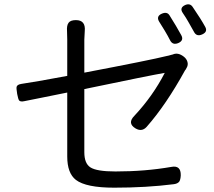

<svg xmlns="http://www.w3.org/2000/svg" viewBox="-20 -839 992 888"><path d="M508 29Q378 29 331 -7Q291 -38 291 -115V-263V-411Q248 -402 172 -387Q113 -375 92 -371Q74 -367 68 -375Q64 -381 60 -402Q59 -405 59 -407V-408Q55 -431 57 -438Q60 -448 79 -451Q136 -459 291 -488V-656Q291 -682 290 -695Q288 -721 297 -733.5Q306 -746 331 -746Q377 -746 372 -695Q370 -669 370 -656V-503Q675 -561 751 -580Q758 -581 771 -585Q776 -586 779 -587Q803 -598 830 -577Q843 -567 847 -552.5Q851 -538 843 -525Q841 -522 838 -516L836 -514Q748 -354 658 -252Q636 -228 607 -245Q567 -269 602 -304Q687 -395 742 -502Q677 -491 370 -427V-135Q370 -83 398 -65Q427 -46 514 -46Q651 -46 772 -67Q817 -76 816 -28Q815 -8 809 1Q801 11 783 13Q657 29 508 29ZM767 -652Q757 -672 742 -697Q727 -722 716 -739Q701 -764 729 -776Q753 -786 764 -768Q795 -719 818 -677Q832 -652 805 -640Q779 -629 767 -652ZM877 -692Q864 -716 851 -738Q841 -756 826 -778Q808 -803 837 -816Q859 -825 871 -807Q910 -750 929 -715Q942 -692 915.5 -680Q889 -668 877 -692Z"/></svg>

Font: GenSenRounded JP R
Style: Regular
Weight: 400
Version: Version 1.501;PS 1;hotconv 16.6.51;makeotf.lib2.5.65220